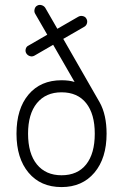

<svg xmlns="http://www.w3.org/2000/svg" viewBox="-20 -747 500 780"><path d="M230 13Q145 13 96 -45.5Q47 -104 47 -204Q47 -305 96 -363Q145 -421 230 -421Q261 -421 283 -414L196 -565L120 -521Q111 -516 101.5 -519Q92 -522 87 -530Q82 -538 84.5 -548Q87 -558 96 -562L172 -606L123 -691Q118 -699 120.5 -709.5Q123 -720 131 -724Q139 -729 149 -726Q159 -723 164 -715L213 -630L298 -679Q307 -684 317 -681.5Q327 -679 331 -671Q336 -663 333.5 -653Q331 -643 322 -638L237 -589L385 -331Q399 -306 406 -274Q413 -242 413 -204Q413 -104 363.5 -45.5Q314 13 230 13ZM230 -35Q295 -35 330 -79Q365 -123 365 -204Q365 -284 330 -328Q295 -372 230 -372Q166 -372 130 -328Q94 -284 94 -204Q94 -123 130 -79Q166 -35 230 -35Z"/></svg>

Font: Zen Kurenaido
Style: ARC
Weight: 400
Designer: Yoshimichi Ohira
Foundry: Positype
Version: Version 1.001